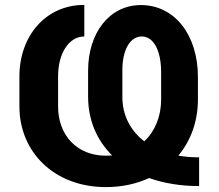

<svg xmlns="http://www.w3.org/2000/svg" viewBox="-20 -758 897 788"><path d="M59.7 -321C59.7 -134.2 202.4 9.9 414.8 9.9C480.8 9.9 540.5 -3.6 592 -27.3C652 -6 721.2 5.7 797.2 5.7V-112.2C767 -112.2 738.3 -114.7 712 -119.3C763.5 -181.1 792.3 -260.7 792.3 -349.4V-441.8C792.3 -614.7 696.7 -737.2 558.2 -737.2C427.6 -737.2 341.6 -620.7 341.6 -468.8V-360.8C341.6 -265.3 377.1 -182.5 440.3 -120C432.2 -119.3 423.7 -119 414.8 -119C294.7 -119 218.4 -204.2 218.4 -321V-445.3C218.4 -538 262.1 -608.3 326 -608.3V-737.9C166.9 -737.9 59.7 -609.7 59.7 -444.6ZM561.8 -608.3C609 -608.3 641.3 -553.6 641.3 -460.9V-349.4C641.3 -280.2 616.1 -219.5 572.4 -177.9C513.8 -222.7 482.2 -286.9 482.2 -360.1V-470.2C482.2 -554.7 514.6 -608.3 561.8 -608.3Z"/></svg>

Font: Inter-Hewn
Style: Bold
Weight: 700
Designer: Rasmus Andersson
Foundry: rsms
Version: Version 3.012;git-f93a4a705